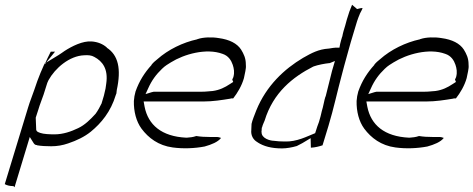

<svg xmlns="http://www.w3.org/2000/svg" viewBox="-21 -639 1987 806"><path d="M-1 134C9 140 23 142 30 142H35L40 147L104 -64L121 -37C124 -33 128 -30 133 -30H134L135 -29C152 -26 173 -25 194 -25C219 -25 242 -29 265 -37C301 -49 334 -65 360 -86C404 -122 444 -170 465 -240L468 -248C468 -252 468 -255 469 -257V-260C489 -351 475 -408 427 -439L428 -440H427C411 -454 390 -463 364 -465C326 -468 281 -445 250 -425C242 -419 234 -414 225 -408L166 -372C160 -359 155 -347 149 -333C140 -311 131 -287 123 -262C114 -235 105 -215 97 -188ZM166 -368C175 -387 183 -405 192 -422H210ZM129 -145 140 -179C147 -203 154 -218 162 -242L174 -280C176 -288 179 -295 182 -301L183 -303C210 -352 270 -405 333 -407C350 -408 363 -407 375 -400C409 -382 434 -350 425 -288L422 -267C418 -247 413 -228 406 -207V-206C400 -193 389 -173 380 -161L379 -160C359 -138 335 -114 307 -101C278 -87 244 -75 208 -75C187 -75 162 -76 148 -81C134 -86 133 -88 131 -94Z M548 -255C544 -241 542 -229 541 -215C540 -171 551 -129 573 -99C602 -60 644 -28 704 -20C748 -14 796 -16 838 -24C867 -32 894 -43 907 -60C902 -62 895 -64 888 -64H859C839 -64 821 -65 803 -68C789 -63 776 -62 763 -61H761C657 -66 601 -115 586 -191L582 -213H833C873 -213 910 -219 947 -225L949 -226H958C976 -249 994 -279 1003 -311L1009 -340C1011 -350 1012 -358 1011 -368V-369C1011 -395 1002 -413 991 -431C974 -457 942 -473 898 -479C869 -484 832 -483 809 -475H808L807 -474C747 -461 685 -431 639 -390C631 -384 621 -375 615 -367V-366C586 -334 564 -300 548 -255ZM590 -244 601 -268C616 -302 635 -327 659 -350C672 -363 685 -370 696 -377C752 -412 845 -438 913 -413C938 -405 950 -385 956 -367C961 -352 964 -335 959 -317V-316C958 -312 955 -309 954 -305L958 -295L944 -286C923 -272 901 -261 872 -257L848 -255C840 -254 832 -254 825 -254H631C625 -254 622 -254 616 -252Z M1035 -119C1035 -111 1034 -104 1034 -96V-94C1031 -70 1043 -51 1060 -42L1061 -41C1086 -25 1118 -16 1163 -16C1181 -16 1205 -20 1225 -26C1232 -30 1241 -34 1248 -38L1283 -59L1284 -19C1302 -20 1318 -24 1333 -29L1358 -111C1380 -184 1395 -255 1415 -329L1424 -363C1436 -405 1448 -452 1462 -497L1478 -550C1482 -562 1485 -570 1489 -579V-580C1494 -590 1500 -600 1501 -605C1496 -606 1486 -603 1478 -601L1457 -619C1449 -601 1442 -581 1435 -557C1431 -541 1426 -524 1421 -508C1419 -500 1417 -493 1416 -486L1415 -484C1412 -474 1409 -464 1407 -455L1404 -439H1387C1385 -439 1384 -438 1378 -438C1372 -437 1364 -436 1359 -435H1358C1316 -432 1288 -417 1251 -396C1172 -349 1097 -279 1055 -176C1047 -155 1038 -134 1035 -119ZM1078 -103 1079 -104C1082 -117 1089 -129 1090 -133C1126 -251 1209 -316 1293 -359H1294L1295 -360C1315 -367 1342 -372 1361 -374H1363L1385 -383L1373 -342C1364 -305 1355 -271 1346 -234L1345 -233C1340 -218 1336 -191 1330 -173C1327 -159 1323 -143 1318 -127L1311 -108L1302 -80C1269 -67 1225 -43 1174 -45C1158 -45 1141 -46 1128 -48C1115 -48 1076 -57 1077 -85L1076 -86L1077 -87C1078 -93 1077 -98 1078 -103Z M1483 -255C1479 -241 1477 -229 1476 -215C1475 -171 1486 -129 1508 -99C1537 -60 1579 -28 1639 -20C1683 -14 1731 -16 1773 -24C1802 -32 1829 -43 1842 -60C1837 -62 1830 -64 1823 -64H1794C1774 -64 1756 -65 1738 -68C1724 -63 1711 -62 1698 -61H1696C1592 -66 1536 -115 1521 -191L1517 -213H1768C1808 -213 1845 -219 1882 -225L1884 -226H1893C1911 -249 1929 -279 1938 -311L1944 -340C1946 -350 1947 -358 1946 -368V-369C1946 -395 1937 -413 1926 -431C1909 -457 1877 -473 1833 -479C1804 -484 1767 -483 1744 -475H1743L1742 -474C1682 -461 1620 -431 1574 -390C1566 -384 1556 -375 1550 -367V-366C1521 -334 1499 -300 1483 -255ZM1525 -244 1536 -268C1551 -302 1570 -327 1594 -350C1607 -363 1620 -370 1631 -377C1687 -412 1780 -438 1848 -413C1873 -405 1885 -385 1891 -367C1896 -352 1899 -335 1894 -317V-316C1893 -312 1890 -309 1889 -305L1893 -295L1879 -286C1858 -272 1836 -261 1807 -257L1783 -255C1775 -254 1767 -254 1760 -254H1566C1560 -254 1557 -254 1551 -252Z"/></svg>

Font: SolarCharger
Style: 152
Weight: 100
Designer: Mew Too
Foundry: Cannot Into Space Fonts/KineticPlasma Fonts
Version: Version 1.100